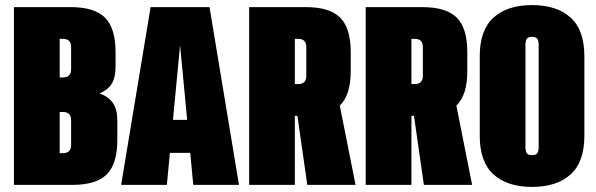

<svg xmlns="http://www.w3.org/2000/svg" viewBox="-20 -728 2346 756"><path d="M442 -255V-177Q442 -83 400.5 -41.5Q359 0 265 0H35V-700H258Q352 -700 393.5 -658.5Q435 -617 435 -523V-465Q435 -423 420 -398.5Q405 -374 372 -360Q407 -348 424.5 -322.5Q442 -297 442 -255ZM260 -543Q260 -575 228 -575H215V-423H228Q260 -423 260 -455ZM260 -255Q260 -287 228 -287H215V-125H228Q260 -125 260 -157Z M729 -126H649L637 0H457L573 -700H805L921 0H741ZM717 -256 689 -550 661 -256Z M1151 -272H1141V0H961V-700H1184Q1278 -700 1319.5 -658.5Q1361 -617 1361 -523V-449Q1361 -401 1350.5 -367.5Q1340 -334 1318 -312L1380 0H1190ZM1141 -397H1154Q1186 -397 1186 -429V-543Q1186 -575 1154 -575H1141Z M1610 -272H1600V0H1420V-700H1643Q1737 -700 1778.5 -658.5Q1820 -617 1820 -523V-449Q1820 -401 1809.5 -367.5Q1799 -334 1777 -312L1839 0H1649ZM1600 -397H1613Q1645 -397 1645 -429V-543Q1645 -575 1613 -575H1600Z M1869 -194V-506Q1869 -610 1923.5 -659Q1978 -708 2075 -708Q2172 -708 2226.5 -659Q2281 -610 2281 -506V-194Q2281 -90 2226.5 -41Q2172 8 2075 8Q1978 8 1923.5 -41Q1869 -90 1869 -194ZM2101 -150V-550Q2101 -568 2095.5 -575.5Q2090 -583 2075 -583Q2060 -583 2054.5 -575.5Q2049 -568 2049 -550V-150Q2049 -132 2054.5 -124.5Q2060 -117 2075 -117Q2090 -117 2095.5 -124.5Q2101 -132 2101 -150Z"/></svg>

Font: FFF_AZADLIQ Black
Style: Regular
Weight: 900
Designer: bBox Type GmbH
Foundry: bBox Type GmbH
Version: Version 1.001